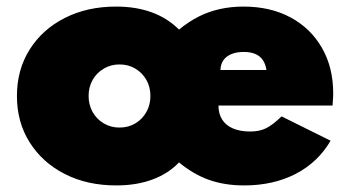

<svg xmlns="http://www.w3.org/2000/svg" viewBox="-20 -548 1072 584"><path d="M333.5 16Q245 16 177 -18.8Q109 -53.5 70.2 -115Q31.5 -176.5 31.5 -256Q31.5 -335.5 70 -397Q108.5 -458.5 176.8 -493.2Q245 -528 333 -528Q393.5 -528 441.5 -510.5Q489.5 -493 524.5 -458Q553.5 -482 584.2 -497.5Q615 -513 649 -520.5Q683 -528 720.5 -528Q802.5 -528 863.8 -495Q925 -462 959.2 -402.5Q993.5 -343 993.5 -264Q993.5 -257.5 993.2 -252.5Q993 -247.5 991.5 -227H644.5Q644.5 -202 655.8 -184.2Q667 -166.5 688.8 -157.2Q710.5 -148 741 -148Q769 -148 789 -157.8Q809 -167.5 836.5 -194L985.5 -120Q947.5 -54.5 879.5 -19.2Q811.5 16 722.5 16Q663.5 16 616 -0.8Q568.5 -17.5 524.5 -54Q491.5 -19.5 443.2 -1.8Q395 16 333.5 16ZM343.5 -160Q370.5 -160 391.8 -172.8Q413 -185.5 425.2 -207.2Q437.5 -229 437.5 -256Q437.5 -283.5 425.2 -305Q413 -326.5 391.8 -339.2Q370.5 -352 343.5 -352Q317 -352 295.5 -339.2Q274 -326.5 261.8 -305Q249.5 -283.5 249.5 -256Q249.5 -229 261.8 -207.2Q274 -185.5 295.5 -172.8Q317 -160 343.5 -160ZM650.5 -335H790.5Q787.5 -354 779 -366Q770.5 -378 756.2 -384Q742 -390 721.5 -390Q699.5 -390 683.8 -383.5Q668 -377 659.5 -364.8Q651 -352.5 650.5 -335Z"/></svg>

Font: Spartan Thin Black
Style: Regular
Weight: 900
Version: Version 1.004